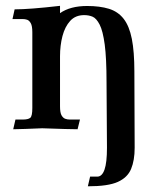

<svg xmlns="http://www.w3.org/2000/svg" viewBox="-20 -449 564 667"><path d="M350.1 -163.1Q350.1 -246.6 343.8 -294.2Q337.4 -341.8 326.2 -363.5Q314.9 -385.3 301.8 -390.9Q288.6 -396.5 272.5 -396.5Q242.2 -396.5 223.9 -376.5Q205.6 -356.4 197 -323.7Q188.5 -291 188.5 -253.4V-79.6Q188.5 -57.6 193.8 -48.3Q199.2 -39.1 206.5 -36.4Q213.9 -33.7 222.2 -33.7H257.8L249.5 0Q222.2 0 126.5 -3.4Q60.1 -0.5 25.9 0L33.7 -33.7H59.1Q77.6 -33.7 85 -39.6Q92.3 -45.4 92.3 -73.7V-336.9Q92.3 -358.9 86.9 -368.4Q81.5 -377.9 74.2 -380.4Q66.9 -382.8 59.1 -382.8H23.4L30.8 -416.5Q82.5 -416.5 188.5 -428.7V-403.3Q224.1 -428.2 282.7 -428.2Q326.7 -428.2 358.4 -418.5Q390.1 -408.7 409.7 -383.5Q429.2 -358.4 438 -314Q446.8 -269.5 446.8 -200.2L447.8 64.5Q447.8 107.9 435.5 137.7Q423.3 167.5 389.4 182.9Q355.5 198.2 285.2 198.2L293 164.6H317.9Q334.5 164.6 343 140.4Q351.6 116.2 351.6 64.5Z"/></svg>

Font: Quaaykop
Style: Medium
Weight: 500
Designer: Tup Wanders
Foundry: Free font, DO NOT SELL
Version: Version 1.00;July 31, 2023;FontCreator 11.5.0.2430 64-bit